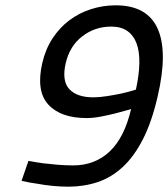

<svg xmlns="http://www.w3.org/2000/svg" viewBox="-20 -691 632 722"><path d="M87 -86Q114 -81 142 -77Q166 -74 196 -71.5Q226 -69 255 -69Q337 -69 392.5 -121.5Q448 -174 473 -281Q473 -281 456 -276Q439 -271 413.5 -264.5Q388 -258 359 -252.5Q330 -247 306 -247Q208 -247 161.5 -298Q115 -349 139 -454Q151 -506 177.5 -546.5Q204 -587 240.5 -614.5Q277 -642 322 -656.5Q367 -671 415 -671Q533 -671 572.5 -584Q612 -497 573 -329Q551 -233 517.5 -167.5Q484 -102 441 -62.5Q398 -23 346.5 -6Q295 11 237 11Q209 11 178 8Q147 5 121 0Q90 -4 61 -11ZM331 -325Q354 -325 382.5 -329.5Q411 -334 435 -339Q463 -345 491 -354Q503 -408 504 -452Q505 -496 494 -526.5Q483 -557 459.5 -574Q436 -591 398 -591Q337 -591 289.5 -554.5Q242 -518 227 -453Q212 -387 240.5 -356Q269 -325 331 -325Z"/></svg>

Font: Panefresco 500wt
Style: Italic
Weight: 700
Foundry: Campivisivi & Chank Co
Version: Version 1.000